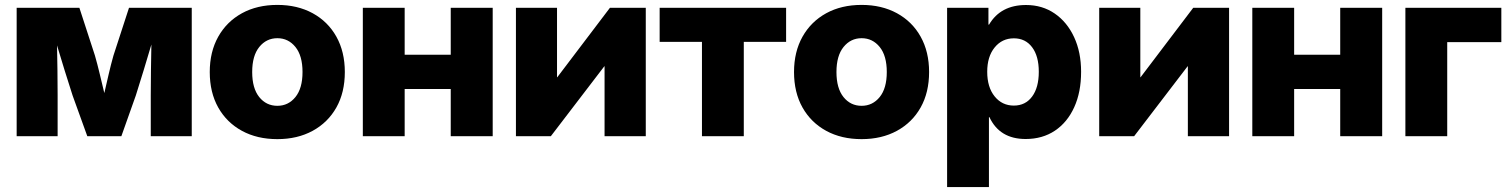

<svg xmlns="http://www.w3.org/2000/svg" viewBox="-20 -547 6070 771"><path d="M46.9 0V-515.6H298.8L361.3 -323.7Q371.6 -287.6 380.9 -248.5Q390.1 -209.5 398.9 -173.3Q407.2 -209.5 416.3 -248.5Q425.3 -287.6 435.5 -323.7L498 -515.6H750V0H585.4V-163.6Q585.4 -215.3 586.2 -266.6Q586.9 -317.9 587.9 -368.2Q572.8 -317.4 557.1 -265.6Q541.5 -213.9 525.4 -163.6L467.3 0H330.6L271.5 -163.6Q255.4 -212.9 239.7 -263.9Q224.1 -314.9 209 -364.7Q210 -315.4 210.7 -264.9Q211.4 -214.4 211.4 -163.6V0Z M1093.8 11.7Q1012.7 11.7 951.7 -21.5Q890.6 -54.7 856.4 -115.2Q822.3 -175.8 822.3 -257.8Q822.3 -338.9 856.4 -399.7Q890.6 -460.4 951.7 -493.9Q1012.7 -527.3 1093.8 -527.3Q1174.3 -527.3 1235.6 -493.9Q1296.9 -460.4 1330.8 -399.7Q1364.7 -338.9 1364.7 -257.8Q1364.7 -175.8 1330.8 -115.5Q1296.9 -55.2 1235.6 -21.7Q1174.3 11.7 1093.8 11.7ZM1093.8 -122.1Q1137.7 -122.1 1166.3 -157.2Q1194.8 -192.4 1194.8 -257.8Q1194.8 -323.2 1166.3 -358.4Q1137.7 -393.6 1093.8 -393.6Q1049.8 -393.6 1021.2 -358.4Q992.7 -323.2 992.7 -257.8Q992.7 -192.4 1021 -157.2Q1049.3 -122.1 1093.8 -122.1Z M1605 -515.6V-327.1H1790V-515.6H1958.5V0H1790V-189.5H1605V0H1437V-515.6Z M2573.2 0H2407.7V-280.8H2406.7L2191.9 0H2051.8V-515.6H2216.8V-236.8H2217.8L2429.2 -515.6H2573.2Z M2798.8 0V-378.9H2628.9V-515.6H3136.7V-378.9H2966.8V0Z M3439.9 11.7Q3358.9 11.7 3297.9 -21.5Q3236.8 -54.7 3202.6 -115.2Q3168.5 -175.8 3168.5 -257.8Q3168.5 -338.9 3202.6 -399.7Q3236.8 -460.4 3297.9 -493.9Q3358.9 -527.3 3439.9 -527.3Q3520.5 -527.3 3581.8 -493.9Q3643.1 -460.4 3677 -399.7Q3710.9 -338.9 3710.9 -257.8Q3710.9 -175.8 3677 -115.5Q3643.1 -55.2 3581.8 -21.7Q3520.5 11.7 3439.9 11.7ZM3439.9 -122.1Q3483.9 -122.1 3512.5 -157.2Q3541 -192.4 3541 -257.8Q3541 -323.2 3512.5 -358.4Q3483.9 -393.6 3439.9 -393.6Q3396 -393.6 3367.4 -358.4Q3338.9 -323.2 3338.9 -257.8Q3338.9 -192.4 3367.2 -157.2Q3395.5 -122.1 3439.9 -122.1Z M3783.2 204.1V-515.6H3949.2V-448.2H3951.7Q3998 -526.9 4100.1 -526.9Q4165.5 -526.9 4215.3 -492.7Q4265.1 -458.5 4293.2 -397.9Q4321.3 -337.4 4321.3 -258.8Q4321.3 -177.2 4293.7 -116.5Q4266.1 -55.7 4216.1 -22.2Q4166 11.2 4098.6 11.2Q3994.1 11.2 3953.1 -76.7H3951.2V204.1ZM4051.3 -123Q4097.7 -123 4124.5 -159.2Q4151.4 -195.3 4151.4 -258.8Q4151.4 -321.8 4124.5 -357.4Q4097.7 -393.1 4051.3 -393.1Q4003.9 -393.1 3974.1 -356.4Q3944.3 -319.8 3944.3 -258.8Q3944.3 -196.8 3974.1 -159.9Q4003.9 -123 4051.3 -123Z M4915.5 0H4750V-280.8H4749L4534.2 0H4394V-515.6H4559.1V-236.8H4560.1L4771.5 -515.6H4915.5Z M5176.8 -515.6V-327.1H5361.8V-515.6H5530.3V0H5361.8V-189.5H5176.8V0H5008.8V-515.6Z M6008.8 -515.6V-377.9H5791.5V0H5623.5V-515.6Z"/></svg>

Font: Inter Display ExtraBold
Style: Regular
Weight: 800
Designer: Rasmus Andersson
Foundry: rsms
Version: Version 4.000;git-a52131595